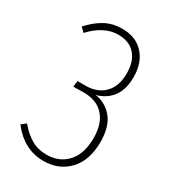

<svg xmlns="http://www.w3.org/2000/svg" viewBox="-175 -780 775 876"><g transform="rotate(30 213.0 -341.5)"><path d="M194.8 9.8Q93.8 9.8 22 -82L45.9 -101.1Q79.1 -62 113.8 -42Q148.4 -22 192.9 -22Q260.7 -22 301.8 -66.9Q342.8 -111.8 342.8 -194.8Q342.8 -271.5 304.4 -313Q266.1 -354.5 194.8 -353L145 -352.1L148.9 -383.8H191.9Q252.9 -383.8 289.6 -420.9Q326.2 -458 326.2 -525.9Q326.2 -589.4 294.7 -624.8Q263.2 -660.2 205.1 -660.2Q130.4 -660.2 63 -587.9L41 -608.9Q79.1 -650.9 118.7 -671.9Q158.2 -692.9 207 -692.9Q279.3 -692.9 320.6 -647.7Q361.8 -602.5 361.8 -526.9Q361.8 -460.9 332.5 -422.4Q303.2 -383.8 252 -370.1Q308.6 -362.3 343.8 -318.4Q378.9 -274.4 378.9 -195.8Q378.9 -98.6 328.1 -44.4Q277.3 9.8 194.8 9.8Z"/></g></svg>

Font: Fira Sans Compressed UltraLight
Style: Regular
Weight: 200
Width: 1
Designer: Carrois Corporate & Edenspiekermann AG
Foundry: Carrois Corporate GbR & Edenspiekermann AG
Version: Version 4.203;PS 004.203;hotconv 1.0.88;makeotf.lib2.5.64775